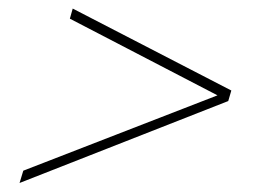

<svg xmlns="http://www.w3.org/2000/svg" viewBox="-20 -474 615 437"><path d="M499.5 -244 24.5 -57.5 33 -85.5 475 -257 139 -431.5 145.5 -454.5 506.5 -268Z"/></svg>

Font: Newsreader Display ExtraLight
Style: Italic
Weight: 275
Italic angle: -17°
Designer: Hugues Gentile
Foundry: Production Type
Version: Version 1.001